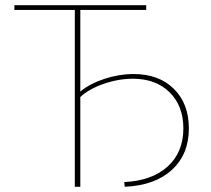

<svg xmlns="http://www.w3.org/2000/svg" viewBox="-20 -714 808 734"><path d="M266 0V-676H35V-694H539V-676H287V-364Q323 -394 379 -412.5Q435 -431 491 -431Q587 -431 644.5 -374.5Q702 -318 702 -223Q702 -124 637 -64.5Q572 -5 457 0L455 -18Q561 -23 621 -77.5Q681 -132 681 -223Q681 -309 628.5 -361Q576 -413 488 -413Q433 -413 376.5 -393.5Q320 -374 287 -343V0Z"/></svg>

Font: Cantarell Thin
Style: Regular
Weight: 100
Designer: Dave Crossland, Nikolaus Waxweiler, Florian Fecher, Jacques Le Bailly, Eben Sorkin, Alexei Vanyashin, Alexios Zavras, Em
Version: Version 0.303